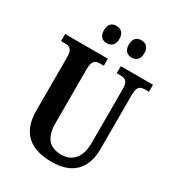

<svg xmlns="http://www.w3.org/2000/svg" viewBox="-215 -1045 1083 1183"><g transform="rotate(30 326.5 -453.0)"><path d="M442 -793C469 -793 496 -809 496 -854C496 -901 469 -916 442 -916C412 -916 386 -901 386 -854C386 -809 412 -793 442 -793ZM263 -793C292 -793 319 -809 319 -854C319 -901 292 -916 263 -916C235 -916 209 -901 209 -854C209 -809 235 -793 263 -793ZM335 10C489 10 557 -76 557 -210V-597C557 -656 580 -664 612 -664H639V-714H410V-664H435C467 -664 491 -656 491 -601V-212C491 -112 441 -58 366 -58C287 -58 237 -97 237 -210V-597C237 -656 262 -664 293 -664H318V-714H14V-664H40C71 -664 96 -656 96 -601V-217C96 -53 190 10 335 10Z"/></g></svg>

Font: Noto Serif Bengali Condensed
Style: Bold
Weight: 700
Width: 3
Designer: Juan Bruce, Universal Thirst, Indian Type Foundry and the Monotype Design Team.
Foundry: Monotype Imaging Inc.
Version: Version 2.003